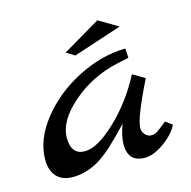

<svg xmlns="http://www.w3.org/2000/svg" viewBox="-80 -571 649 651"><g transform="rotate(-15 244.5 -246.0)"><path d="M449 -101 472 -84Q458 -54 420.5 -27Q383 0 352 0Q293 0 293 -62Q293 -91 308 -131L271 -93Q217 -38 177.5 -19Q138 0 100 0Q62 0 42.5 -21.5Q23 -43 23 -81Q23 -151 77 -219.5Q131 -288 215 -331Q299 -374 383 -375L385 -342L343 -333Q252 -313 182.5 -253Q113 -193 113 -133.5Q113 -74 161 -74Q206 -74 272 -137Q338 -200 382 -285L424 -260Q362 -135 362 -101Q362 -87 371.5 -77.5Q381 -68 390.5 -68Q400 -68 403 -69Q406 -70 409 -71.5Q412 -73 416.5 -76Q421 -79 424.5 -82Q428 -85 436 -91Q444 -97 449 -101ZM384 -452 213 -396 184 -414 316 -492Z"/></g></svg>

Font: Marck Script
Style: Regular
Weight: 400
Designer: Denis Masharov, Marck Fogel
Foundry: Denis Masharov
Version: Version 1.002